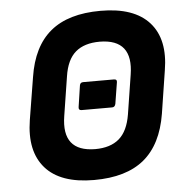

<svg xmlns="http://www.w3.org/2000/svg" viewBox="-50 -715 744 776"><g transform="rotate(-5 322.0 -327.5)"><path d="M301 12Q165 12 104 -57.5Q43 -127 63 -252L91 -424Q110 -547 182.5 -607Q255 -667 386 -667Q522 -667 583.5 -598Q645 -529 624 -404L597 -231Q577 -108 504.5 -48Q432 12 301 12ZM316 -112Q378 -112 413.5 -142.5Q449 -173 460 -240L485 -399Q508 -542 372 -543Q309 -543 273.5 -512.5Q238 -482 228 -415L203 -256Q180 -113 316 -112ZM275 -274Q262 -274 264 -287L277 -374Q279 -386 291 -386H416Q429 -386 427 -374L413 -287Q410 -274 399 -274Z"/></g></svg>

Font: Sofia Sans ExtraBold
Style: Italic
Weight: 800
Italic angle: -9°
Designer: Botio Nikoltchev, Ani Petrova
Foundry: lettersoup
Version: Version 4.100; ttfautohint (v1.8.4.7-5d5b)